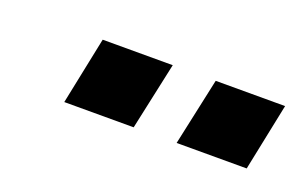

<svg xmlns="http://www.w3.org/2000/svg" viewBox="-32 -769 431 273"><g transform="rotate(20 183.5 -633.0)"><path d="M240 -582 262 -684H367L346 -582ZM70 -582 91 -684H197L175 -582Z"/></g></svg>

Font: Saira Condensed
Style: Bold Italic
Weight: 700
Width: 3
Italic angle: -12°
Designer: Hector Gatti with collaboration of the Omnibus-Type team
Foundry: Omnibus-Type
Version: Version 1.101